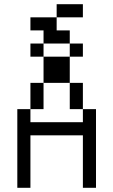

<svg xmlns="http://www.w3.org/2000/svg" viewBox="-20 -895 540 915"><path d="M375 -625V-687.5H312.5V-625H187.5Q187.5 -625 187.5 -500H125Q125 -500 125 -375H62.5Q62.5 -375 62.5 0H125Q125 0 125 -250H375Q375 -250 375 0H437.5Q437.5 0 437.5 -375H375V-312.5H125V-375H187.5Q187.5 -375 187.5 -500H312.5Q312.5 -500 312.5 -375H375Q375 -375 375 -500H312.5Q312.5 -500 312.5 -625ZM375 -812.5V-875H250V-812.5H125V-750H187.5V-687.5H125V-625H187.5V-687.5H312.5V-750H250V-812.5Z"/></svg>

Font: Unifont
Style: Regular
Weight: 500
Version: Version 15.1.04